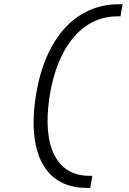

<svg xmlns="http://www.w3.org/2000/svg" viewBox="-20 -812 626 929"><path d="M573.2 -791.5H554.7C347.7 -791.5 199.2 -628.9 154.3 -354C108.4 -70.3 199.2 97.2 398.4 97.2H416.5L426.8 38.6H411.6C253.9 38.6 182.6 -103.5 219.7 -344.2C257.8 -588.4 379.9 -732.9 548.3 -732.9H563Z"/></svg>

Font: Cascadia Mono NF Light
Style: Italic
Weight: 300
Italic angle: -10°
Monospace: yes
Designer: Aaron Bell
Foundry: Saja Typeworks
Version: Version 2404.023